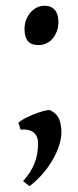

<svg xmlns="http://www.w3.org/2000/svg" viewBox="-20 -489 269 658"><path d="M190.4 -34.2Q190.4 -15.1 182.9 8.8Q175.3 32.7 161.1 57.6Q147 82.5 126.7 106.2Q106.4 129.9 81.1 148.9L59.1 131.8Q72.8 116.2 82.3 101.6Q91.8 86.9 98.1 71.3Q104.5 55.7 107.4 38.3Q110.4 21 110.4 0Q110.4 -21.5 96.2 -34.2Q82 -46.9 50.8 -44.9L43 -67.9Q47.4 -73.7 61.5 -81.3Q75.7 -88.9 92.5 -95.9Q109.4 -103 125.7 -107.7Q142.1 -112.3 150.9 -111.8Q174.3 -100.6 182.4 -81.3Q190.4 -62 190.4 -34.2ZM180.2 -414.1Q180.2 -397 175 -382.6Q169.9 -368.2 160.9 -357.4Q151.9 -346.7 139.4 -340.6Q127 -334.5 112.8 -334.5Q86.4 -334.5 75.2 -348.6Q64 -362.8 64 -389.2Q64 -405.8 69.3 -420.2Q74.7 -434.6 84 -445.6Q93.3 -456.5 105.7 -462.9Q118.2 -469.2 131.8 -469.2Q156.2 -469.2 168.2 -454.8Q180.2 -440.4 180.2 -414.1Z"/></svg>

Font: Gentium Plus Am
Style: Regular
Weight: 400
Designer: J. Victor Gaultney, Annie Olsen, Iska Routamaa, Becca Hirsbrunner
Foundry: SIL International
Version: Version 5.000